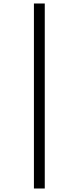

<svg xmlns="http://www.w3.org/2000/svg" viewBox="-20 -819 451 1098"><path d="M174 -799V259H236V-799Z"/></svg>

Font: Noto Serif Sinhala ExtraCondensed
Style: Regular
Weight: 400
Width: 2
Designer: Jelle Bosma - Monotype Design Team
Foundry: Monotype Imaging Inc.
Version: Version 2.007